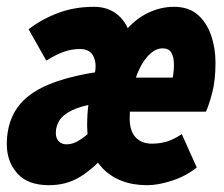

<svg xmlns="http://www.w3.org/2000/svg" viewBox="-38 -532 658 564"><path d="M106 12Q43 12 12.5 -23Q-18 -58 -18 -108Q-18 -200 46.5 -250.5Q111 -301 257 -322L246 -228Q200 -221 173.5 -208Q147 -195 136.5 -178Q126 -161 126 -142Q126 -126 134.5 -117Q143 -108 158 -108Q177 -108 197.5 -121.5Q218 -135 232 -150L272 -78Q235 -35 195.5 -11.5Q156 12 106 12ZM318 -204V-304H490L466 -285Q469 -300 471 -314Q473 -328 473 -341Q473 -364 465.5 -377Q458 -390 440 -390Q421 -390 403.5 -374.5Q386 -359 372 -330.5Q358 -302 350.5 -265Q343 -228 343 -184Q343 -147 360.5 -128.5Q378 -110 408 -110Q431 -110 451.5 -116Q472 -122 496 -138L540 -40Q509 -15 468 -1.5Q427 12 394 12Q352 12 319 -1Q286 -14 263.5 -37.5Q241 -61 229.5 -93Q218 -125 218 -162Q218 -199 222 -226.5Q226 -254 231 -275Q236 -296 240 -314Q247 -345 236.5 -366.5Q226 -388 197 -388Q172 -388 148.5 -379.5Q125 -371 98 -354L46 -446Q85 -476 133 -494Q181 -512 238 -512Q281 -512 309.5 -487Q338 -462 345 -423L323 -433Q356 -474 394.5 -493Q433 -512 473 -512Q516 -512 542.5 -489Q569 -466 582 -428.5Q595 -391 595 -348Q595 -295 585 -258Q575 -221 567 -204Z"/></svg>

Font: Source Code Pro ExtraLight Black
Style: Italic
Weight: 900
Italic angle: -11°
Monospace: yes
Version: Version 1.016;hotconv 1.0.116;makeotfexe 2.5.65601